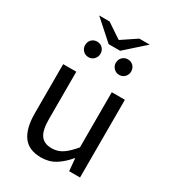

<svg xmlns="http://www.w3.org/2000/svg" viewBox="-197 -920 938 1040"><g transform="rotate(30 272.0 -400.0)"><path d="M224 12Q147 12 111.5 -36.5Q76 -85 76 -178V-486H158V-189Q158 -121 179.5 -90.5Q201 -60 249 -60Q286 -60 315.5 -79.5Q345 -99 380 -141V-486H462V0H394L387 -76H384Q351 -36 312.5 -12Q274 12 224 12ZM175 -587Q154 -587 140.5 -601.5Q127 -616 127 -635Q127 -656 140.5 -670Q154 -684 175 -684Q196 -684 209.5 -670Q223 -656 223 -635Q223 -616 209.5 -601.5Q196 -587 175 -587ZM367 -587Q347 -587 333 -601.5Q319 -616 319 -635Q319 -656 333 -670Q347 -684 367 -684Q388 -684 401.5 -670Q415 -656 415 -635Q415 -616 401.5 -601.5Q388 -587 367 -587ZM235 -703 113 -812H178L269 -751H273L364 -812H429L307 -703Z"/></g></svg>

Font: Source Sans 3 ExtraLight
Style: Regular
Weight: 400
Version: Version 3.052;hotconv 1.1.0;makeotfexe 2.6.0